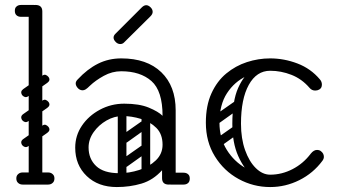

<svg xmlns="http://www.w3.org/2000/svg" viewBox="-20 -746 1369 776"><path d="M123 0Q96 0 96 -26V-700Q96 -726 123 -726Q151 -726 151 -700V-26Q151 0 123 0ZM150 -702Q148 -689 141 -685Q137 -678 116 -678H65Q53 -678 46 -685Q40 -691 40 -702Q40 -714 46 -719Q53 -726 65 -726H116Q127 -726 133 -724.5Q139 -723 140 -721Q144 -717 147 -712Q150 -707 150 -702ZM46 -25Q46 -36 53 -42Q60 -49 72 -49H121Q133 -49 140 -43Q147 -36 147 -25Q147 -13 140 -6Q133 0 121 0H72Q60 0 53 -7Q46 -13 46 -25ZM200 -25Q200 -13 193 -7Q186 0 174 0H125Q114 0 106 -6Q99 -13 99 -25Q99 -36 106 -43Q114 -49 125 -49H174Q186 -49 193 -42Q200 -36 200 -25ZM94 -357Q87 -352 80.5 -354Q74 -356 69 -362Q65 -369 66 -375Q67 -381 74 -386L151 -440Q159 -446 165.5 -443Q172 -440 176 -435Q181 -428 179.5 -422Q178 -416 171 -411ZM94 -155Q87 -150 80.5 -152Q74 -154 69 -160Q65 -167 66 -173Q67 -179 74 -184L151 -238Q159 -244 165.5 -241Q172 -238 176 -233Q181 -226 179.5 -220Q178 -214 171 -209ZM94 -256Q87 -251 80.5 -253Q74 -255 69 -261Q65 -268 66 -274Q67 -280 74 -285L151 -339Q159 -345 165.5 -342Q172 -339 176 -334Q181 -327 179.5 -321Q178 -315 171 -310Z M637 -24Q637 -29 640 -34Q643 -39 647 -43Q649 -45 654.5 -46.5Q660 -48 671 -48H722Q734 -48 741 -41Q747 -36 747 -24Q747 -13 741 -7Q734 0 722 0H671Q650 0 646 -7Q639 -11 637 -24ZM452 10Q377 10 330.5 -34.5Q284 -79 284 -149Q284 -198 311 -238Q338 -278 383.5 -302.5Q429 -327 482 -327Q543 -327 581.5 -311Q620 -295 637 -278Q637 -379 592 -418.5Q547 -458 470 -458Q433 -458 399.5 -439.5Q366 -421 344 -400Q333 -389 326.5 -385Q320 -381 314 -381Q301 -381 292 -393Q286 -401 286 -409Q286 -417 294 -425Q333 -467 376 -488.5Q419 -510 470 -510Q574 -510 632 -454Q690 -398 690 -300V-26Q690 0 662 0Q635 0 635 -26V-58Q599 -18 552 -4Q505 10 452 10ZM462 -46Q502 -46 542.5 -59Q583 -72 610 -98Q637 -124 637 -161Q637 -204 612 -229Q587 -254 549.5 -265.5Q512 -277 475 -277Q442 -277 410.5 -259Q379 -241 358.5 -212Q338 -183 338 -150Q338 -104 368.5 -75Q399 -46 462 -46ZM469 -78Q459 -93 473 -102L550 -156Q565 -166 574 -152Q585 -137 571 -128L494 -73Q488 -69 481 -70Q474 -71 469 -78ZM469 -176Q459 -191 473 -200L550 -254Q565 -264 574 -250Q585 -235 571 -226L494 -171Q488 -167 481 -168Q474 -169 469 -176ZM569 -17Q552 -17 552 -34V-287Q552 -304 569 -304Q587 -304 587 -288V-35Q587 -17 569 -17ZM473 -17Q456 -17 456 -34V-287Q456 -304 473 -304Q491 -304 491 -288V-35Q491 -17 473 -17ZM481 -574Q475 -568 466 -568Q456 -568 448 -576Q439 -585 439 -594Q439 -602 446 -609L553 -716Q562 -725 571 -725Q580 -725 589 -716Q597 -708 597 -698Q597 -689 588 -680Z M1270 -384Q1263 -380 1254 -380Q1240 -380 1231 -391Q1200 -427 1158 -443.5Q1116 -460 1072 -460Q1023 -460 975.5 -438Q928 -416 897.5 -369.5Q867 -323 867 -250Q867 -188 896.5 -140.5Q926 -93 973 -66.5Q1020 -40 1072 -40Q1119 -40 1162.5 -62.5Q1206 -85 1236 -125Q1248 -140 1261 -140Q1271 -140 1277 -135Q1289 -126 1289 -112Q1289 -104 1283 -96Q1246 -46 1190 -18Q1134 10 1072 10Q1004 10 944.5 -22.5Q885 -55 848.5 -114Q812 -173 812 -250Q812 -319 834.5 -368.5Q857 -418 894.5 -449Q932 -480 978 -495Q1024 -510 1072 -510Q1128 -510 1182 -489.5Q1236 -469 1273 -425Q1281 -416 1281 -404Q1281 -390 1270 -384ZM843 -157Q833 -172 847 -181L924 -235Q939 -245 948 -231Q959 -216 945 -207L868 -152Q862 -148 855 -149Q848 -150 843 -157ZM843 -255Q833 -270 847 -279L924 -333Q939 -343 948 -329Q959 -314 945 -305L868 -250Q862 -246 855 -247Q848 -248 843 -255ZM1069 -6Q1035 -8 1000.5 -35.5Q966 -63 942.5 -116Q919 -169 919 -245Q919 -338 942.5 -390.5Q966 -443 1000.5 -464.5Q1035 -486 1069 -486L1072 -460Q1017 -460 985.5 -403Q954 -346 954 -246Q954 -186 970.5 -139.5Q987 -93 1014 -66.5Q1041 -40 1072 -40Z"/></svg>

Font: Agu Display
Style: Regular
Weight: 400
Designer: Oluwaseun Badejo
Version: Version 1.103